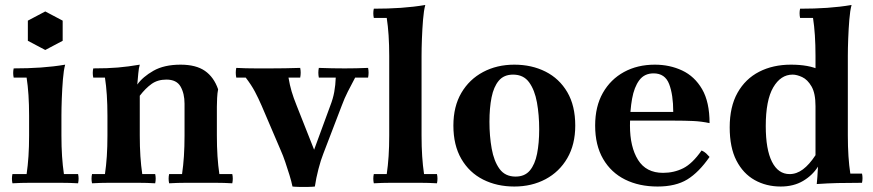

<svg xmlns="http://www.w3.org/2000/svg" viewBox="-20 -735 3512 772"><path d="M294 -35Q298 -17 294 2Q260 0 224.5 0Q189 0 162 0Q135 0 100 0Q65 0 30 2Q26 -17 30 -35H87Q92 -69 94.5 -107Q97 -145 97 -190V-270Q97 -359 87 -423H35Q31 -442 35 -460Q93 -460 144 -463.5Q195 -467 242 -475Q236 -453 233 -416Q230 -379 228.5 -339.5Q227 -300 227 -270V-190Q227 -145 229.5 -107Q232 -69 237 -35ZM162 -689 232 -652V-571L162 -534L92 -571V-652Z M350 2Q346 -17 350 -35H402Q407 -69 409.5 -107Q412 -145 412 -190V-270Q412 -359 402 -423H355Q351 -442 355 -460Q413 -460 454 -463.5Q495 -467 542 -475Q538 -462 536 -439.5Q534 -417 532 -395L542 -350V-190Q542 -145 544.5 -107Q547 -69 552 -35H604Q608 -17 604 2Q570 0 537 0Q504 0 477 0Q450 0 417.5 0Q385 0 350 2ZM660 2Q656 -17 660 -35H712Q717 -69 719.5 -107Q722 -145 722 -190V-318Q722 -359 706 -387Q690 -415 649 -415Q614 -415 589.5 -397.5Q565 -380 542 -350L532 -395Q554 -426 597 -450.5Q640 -475 706 -475Q768 -475 804 -450Q840 -425 857 -376Q854 -361 853 -341Q852 -321 852 -306V-190Q852 -145 854.5 -107Q857 -69 862 -35H914Q918 -17 914 2Q880 0 847 0Q814 0 787 0Q760 0 727.5 0Q695 0 660 2Z M1460 -462Q1464 -443 1460 -423H1408Q1392 -393 1378.5 -366.5Q1365 -340 1354 -310L1280 -117Q1270 -92 1260.5 -55.5Q1251 -19 1246 15Q1240 16 1220.5 16.5Q1201 17 1182 16.5Q1163 16 1156 15Q1152 -5 1144 -31Q1136 -57 1127 -83.5Q1118 -110 1109 -130L1032 -310Q1019 -340 1005 -366.5Q991 -393 968 -423H930Q926 -443 930 -462Q951 -461 969 -460.5Q987 -460 1010 -460Q1033 -460 1067 -460Q1096 -460 1126 -460.5Q1156 -461 1187 -462Q1191 -443 1187 -423H1140Q1145 -393 1152.5 -367.5Q1160 -342 1173 -310L1243 -133L1308 -310Q1319 -338 1324 -365.5Q1329 -393 1330 -423H1262Q1258 -443 1262 -462Q1293 -461 1315 -460.5Q1337 -460 1366 -460Q1395 -460 1412 -460.5Q1429 -461 1460 -462Z M1737 -35Q1741 -17 1737 2Q1703 0 1670 0Q1637 0 1610 0Q1583 0 1550.5 0Q1518 0 1483 2Q1479 -17 1483 -35H1535Q1540 -69 1542.5 -107Q1545 -145 1545 -190V-510Q1545 -599 1535 -663H1483Q1479 -682 1483 -700Q1541 -700 1592 -703.5Q1643 -707 1690 -715Q1684 -693 1681 -656Q1678 -619 1676.5 -579.5Q1675 -540 1675 -510V-190Q1675 -145 1677.5 -107Q1680 -69 1685 -35Z M2043 -435Q2006 -435 1985.5 -410.5Q1965 -386 1956.5 -343.5Q1948 -301 1948 -245Q1948 -188 1957 -137.5Q1966 -87 1988.5 -56Q2011 -25 2053 -25L2048 15Q1978 15 1922.5 -13Q1867 -41 1835 -96Q1803 -151 1803 -230Q1803 -307 1835 -361.5Q1867 -416 1922.5 -445.5Q1978 -475 2048 -475ZM2053 -25Q2090 -25 2110.5 -49.5Q2131 -74 2139.5 -117Q2148 -160 2148 -215Q2148 -273 2139 -323Q2130 -373 2107.5 -404Q2085 -435 2043 -435L2048 -475Q2118 -475 2173.5 -447Q2229 -419 2261 -364.5Q2293 -310 2293 -230Q2293 -154 2261 -99Q2229 -44 2173.5 -14.5Q2118 15 2048 15Z M2624 15Q2550 15 2493.5 -13Q2437 -41 2405 -96Q2373 -151 2373 -230Q2373 -307 2404 -361.5Q2435 -416 2489 -445.5Q2543 -475 2613 -475Q2673 -475 2723 -451.5Q2773 -428 2803 -376.5Q2833 -325 2833 -240Q2800 -247 2766.5 -248.5Q2733 -250 2689 -250H2480V-285H2687Q2687 -354 2670.5 -397Q2654 -440 2608 -440Q2571 -440 2550.5 -412.5Q2530 -385 2521.5 -338Q2513 -291 2513 -230Q2513 -144 2545.5 -92Q2578 -40 2646 -40Q2690 -40 2727 -58.5Q2764 -77 2801 -130Q2812 -125 2819 -118.5Q2826 -112 2833 -104Q2790 -42 2743.5 -13.5Q2697 15 2624 15Z M3264 5Q3265 -4 3266.5 -23.5Q3268 -43 3269 -65L3259 -110V-510Q3259 -599 3249 -663H3197Q3193 -682 3197 -700Q3255 -700 3306 -703.5Q3357 -707 3404 -715Q3398 -693 3395 -656Q3392 -619 3390.5 -579.5Q3389 -540 3389 -510V-190Q3389 -101 3399 -37H3446Q3450 -19 3446 0Q3388 0 3348 1Q3308 2 3264 5ZM3119 15Q3061 15 3014.5 -11Q2968 -37 2941 -89.5Q2914 -142 2914 -223Q2914 -306 2945.5 -362Q2977 -418 3032.5 -446.5Q3088 -475 3160 -475Q3232 -475 3276 -454Q3320 -433 3356 -398L3259 -308Q3259 -360 3243 -387.5Q3227 -415 3205.5 -425Q3184 -435 3167 -435Q3119 -435 3089 -383.5Q3059 -332 3059 -228Q3059 -134 3084 -84.5Q3109 -35 3155 -35Q3183 -35 3208.5 -54Q3234 -73 3259 -111L3269 -65Q3247 -30 3209 -7.5Q3171 15 3119 15Z"/></svg>

Font: Poltawski Nowy
Style: Bold
Weight: 700
Designer: Adam Pótawski, Mateusz Machalski, Borys Kosmynka, Ania Wieluska
Foundry: Capitalics.wtf
Version: Version 1.001;gftools[0.9.25]